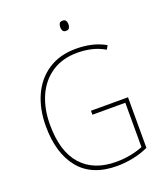

<svg xmlns="http://www.w3.org/2000/svg" viewBox="-163 -1017 973 1135"><g transform="rotate(-20 323.5 -449.0)"><path d="M342 -350H575V-32Q531 -11 479 -0.5Q427 10 377 10Q219 10 139.5 -87.5Q60 -185 60 -355Q60 -462 97.5 -545.5Q135 -629 207.5 -677Q280 -725 384 -725Q433 -725 478.5 -715Q524 -705 567 -681L554 -657Q510 -682 467.5 -691Q425 -700 383 -700Q288 -700 221.5 -655.5Q155 -611 120.5 -533Q86 -455 86 -355Q86 -186 163 -100.5Q240 -15 379 -15Q428 -15 471 -23.5Q514 -32 549 -46V-325H342ZM365 -908Q382 -908 387 -898Q392 -888 392 -876Q392 -863 386.5 -853.5Q381 -844 365 -844Q351 -844 345.5 -853.5Q340 -863 340 -876Q340 -888 345 -898Q350 -908 365 -908Z"/></g></svg>

Font: Noto Sans Lao Looped SemiCondensed Thin
Style: Regular
Weight: 100
Width: 4
Designer: Mark Frömberg, Ben Mitchell
Foundry: The Fontpad Ltd
Version: Version 1.002; ttfautohint (v1.8.4.7-5d5b)